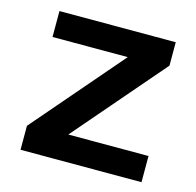

<svg xmlns="http://www.w3.org/2000/svg" viewBox="-81 -589 688 673"><g transform="rotate(15 263.0 -252.5)"><path d="M197 -95H488V0H49V-87L328 -411H55V-505H477V-420Z"/></g></svg>

Font: Muli-Bold
Style: Bold
Weight: 700
Version: Version 2.000